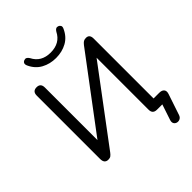

<svg xmlns="http://www.w3.org/2000/svg" viewBox="-297 -1049 1353 1353"><g transform="rotate(-45 379.0 -372.5)"><path d="M370 -760Q310 -760 261.5 -786.5Q213 -813 188 -868Q181 -884 185.5 -894Q190 -904 202 -908Q223 -916 239 -890Q277 -814 370 -814Q464 -814 502 -890Q517 -916 539 -908Q550 -904 555 -894Q560 -884 552 -868Q527 -813 479 -786.5Q431 -760 370 -760ZM698 137Q692 154 678.5 160.5Q665 167 651 163.5Q637 160 630 148Q623 136 629 117L668 0H615Q573 0 573 -42V-560L168 -19Q158 -6 149 0.5Q140 7 124 7Q86 7 86 -38V-669Q86 -712 127 -712Q167 -712 167 -669V-145L573 -686Q584 -700 593.5 -706Q603 -712 619 -712Q654 -712 654 -670V-73H710Q737 -73 748 -59Q759 -45 751 -21Z"/></g></svg>

Font: Chiron GoRound TC N
Style: Regular
Weight: 350
Designer: Ryoko NISHIZUKA 西塚涼子 (kana, bopomofo & ideographs); Paul D. Hunt (Latin, Greek & Cyrillic); Sandoll Communications 산돌커뮤니
Foundry: Adobe
Version: Version 1.000;hotconv 1.1.1;makeotfexe 2.6.0